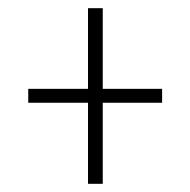

<svg xmlns="http://www.w3.org/2000/svg" viewBox="-20 -592 465 469"><path d="M195 -143H231V-341H376V-375H231V-572H195V-375H49V-341H195Z"/></svg>

Font: Noto Serif Lao ExtraCondensed ExtraLight
Style: Regular
Weight: 200
Width: 2
Designer: Monotype Design Team
Foundry: Monotype Imaging Inc.
Version: Version 2.003